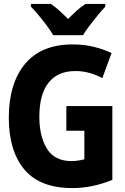

<svg xmlns="http://www.w3.org/2000/svg" viewBox="-20 -951 640 981"><path d="M350 10Q184 10 104.5 -85Q25 -180 25 -349Q25 -525 108 -624.5Q191 -724 351 -724Q411 -724 460.5 -711.5Q510 -699 550 -680L503 -552Q471 -569 436.5 -578.5Q402 -588 365 -588Q275 -588 228 -528.5Q181 -469 181 -354Q181 -254 220 -191Q259 -128 345 -128Q375 -128 411 -137V-283H319V-409H554V-32Q451 10 350 10ZM252 -771Q240 -792 219.5 -819.5Q199 -847 177 -873.5Q155 -900 138 -917V-931H240Q262 -916 283 -897Q304 -878 328 -854Q352 -879 373.5 -898Q395 -917 417 -931H518V-917Q501 -899 479.5 -873Q458 -847 437.5 -820Q417 -793 404 -771Z"/></svg>

Font: Noto Sans Mono ExtraBold
Style: Regular
Weight: 800
Designer: Monotype Design Team
Foundry: Monotype Imaging Inc.
Version: Version 2.014